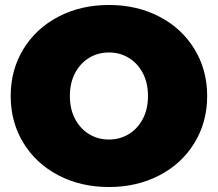

<svg xmlns="http://www.w3.org/2000/svg" viewBox="-20 -736 876 772"><path d="M215 -31C275 0.3 342.7 16 418 16C493.3 16 561 0.3 621 -31C681 -62.3 728 -105.8 762 -161.5C796 -217.2 813 -280 813 -350C813 -420 796 -482.8 762 -538.5C728 -594.2 681 -637.7 621 -669C561 -700.3 493.3 -716 418 -716C342.7 -716 275 -700.3 215 -669C155 -637.7 108 -594.2 74 -538.5C40 -482.8 23 -420 23 -350C23 -280 40 -217.2 74 -161.5C108 -105.8 155 -62.3 215 -31ZM497.5 -196.5C473.8 -182.2 447.3 -175 418 -175C388.7 -175 362.2 -182.2 338.5 -196.5C314.8 -210.8 296 -231.2 282 -257.5C268 -283.8 261 -314.7 261 -350C261 -385.3 268 -416.2 282 -442.5C296 -468.8 314.8 -489.2 338.5 -503.5C362.2 -517.8 388.7 -525 418 -525C447.3 -525 473.8 -517.8 497.5 -503.5C521.2 -489.2 540 -468.8 554 -442.5C568 -416.2 575 -385.3 575 -350C575 -314.7 568 -283.8 554 -257.5C540 -231.2 521.2 -210.8 497.5 -196.5Z"/></svg>

Font: Montserrat Custom Black
Style: Regular
Weight: 900
Designer: Julieta Ulanovsky
Foundry: Julieta Ulanovsky
Version: Version 7.200